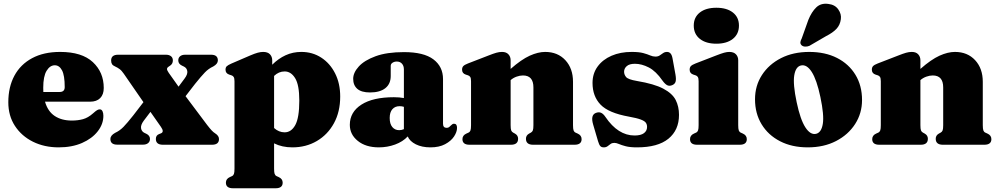

<svg xmlns="http://www.w3.org/2000/svg" viewBox="-20 -775 5347 1028"><path d="M535.5 -304Q535.5 -269 516.5 -249.8Q497.5 -230.5 462 -230.5H221Q236 -178.5 273 -154Q310 -129.5 364.5 -129.5Q397.5 -129.5 424.5 -137Q451.5 -144.5 477.5 -167.5Q492 -180.5 499.5 -185Q507 -189.5 514 -189.5Q524 -189.5 528.8 -179.5Q533.5 -169.5 533.5 -155Q533.5 -110.5 503.2 -71.8Q473 -33 419.2 -9.5Q365.5 14 294 14Q217.5 14 156.5 -16.2Q95.5 -46.5 60 -100.8Q24.5 -155 24.5 -227.5Q24.5 -309 57 -369.5Q89.5 -430 151.8 -463.5Q214 -497 302 -497Q418.5 -497 477 -442.5Q535.5 -388 535.5 -304ZM211.5 -305Q211.5 -293.5 212 -282.5H299Q326.5 -282.5 326.5 -308.5Q326.5 -371.5 312 -398.5Q297.5 -425.5 273.5 -425.5Q247.5 -425.5 229.5 -396Q211.5 -366.5 211.5 -305Z M883.5 -385 936 -311 968 -354Q985.5 -377 982.8 -394.2Q980 -411.5 964 -419L954.5 -423.5Q934.5 -433 934.5 -451.5Q934.5 -466 944.5 -474Q954.5 -482 971.5 -482H1110Q1146.5 -482 1146.5 -451.5Q1146.5 -433 1121.5 -419Q1096.5 -407.5 1076.8 -387Q1057 -366.5 1024.5 -326L973.5 -260L1089 -106Q1104.5 -86 1113.8 -76.2Q1123 -66.5 1132 -61Q1152.5 -48 1152.5 -30.5Q1152.5 0 1115 0H852.5Q814.5 0 814.5 -31Q814.5 -50.5 831.5 -57L841.5 -61Q861 -68.5 841.5 -96L785.5 -176L749.5 -128.5Q732.5 -105.5 735.2 -88.2Q738 -71 753.5 -63.5L763 -59Q783 -49.5 783 -31Q783 -17 773 -8.8Q763 -0.5 746 -0.5H607.5Q571 -0.5 571 -31Q571 -49.5 596 -63.5Q621 -75 641 -95.5Q661 -116 693 -156.5L748 -228L643 -380Q631.5 -397 620.2 -405.2Q609 -413.5 597.5 -418.5Q584.5 -424 579.8 -431.5Q575 -439 575 -451Q575 -482 612.5 -482H868.5Q885.5 -482 895.5 -474Q905.5 -466 905.5 -451.5Q905.5 -433.5 891.5 -424L882 -417.5Q874 -412 874.2 -405Q874.5 -398 883.5 -385Z M1437.5 -452V-428.5Q1470.5 -461.5 1509.2 -479.2Q1548 -497 1593.5 -497Q1653 -497 1700 -466.5Q1747 -436 1774.2 -382.2Q1801.5 -328.5 1801.5 -258Q1801.5 -176.5 1768 -115.2Q1734.5 -54 1676.5 -20Q1618.5 14 1545.5 14Q1490 14 1447.5 -7.5V128Q1447.5 148 1450.5 156.2Q1453.5 164.5 1461 168L1472 173Q1493.5 182.5 1493.5 203Q1493.5 233 1455.5 233H1227.5Q1189.5 233 1189.5 203Q1189.5 182.5 1211 173L1222 168Q1229.5 164.5 1232.5 156.2Q1235.5 148 1235.5 128V-340Q1235.5 -356 1231.2 -362.8Q1227 -369.5 1218.5 -372L1207.5 -375.5Q1187.5 -382 1187.5 -402Q1187.5 -414 1194 -420.2Q1200.5 -426.5 1218.5 -434.5L1319.5 -478Q1344 -488.5 1360 -492.8Q1376 -497 1389 -497Q1413.5 -497 1425.5 -484.2Q1437.5 -471.5 1437.5 -452ZM1504 -392.5Q1472.5 -392.5 1447.5 -368.5V-89.5Q1473 -66.5 1504 -66.5Q1539.5 -66.5 1561 -105.5Q1582.5 -144.5 1582.5 -236.5Q1582.5 -320.5 1560.2 -356.5Q1538 -392.5 1504 -392.5Z M1853 -106.5Q1853 -175 1915 -214.8Q1977 -254.5 2089 -254.5Q2119.5 -254.5 2142.5 -250V-403.5Q2142.5 -422.5 2132.2 -434Q2122 -445.5 2104.5 -445.5Q2091.5 -445.5 2081.8 -439.2Q2072 -433 2072 -422.5V-368Q2072 -326 2043.2 -303Q2014.5 -280 1961 -280Q1915.5 -280 1893.2 -299.2Q1871 -318.5 1871 -353Q1871 -386 1901 -419Q1931 -452 1991.2 -474Q2051.5 -496 2143 -496Q2249 -496 2300.5 -457.2Q2352 -418.5 2352 -351.5V-112.5Q2352 -90.5 2371.5 -90.5Q2380 -90.5 2385.2 -95Q2390.5 -99.5 2395 -104Q2398.5 -107.5 2402.2 -110Q2406 -112.5 2411 -112.5Q2427 -112.5 2427 -90.5Q2427 -68.5 2411 -44.2Q2395 -20 2363.2 -3Q2331.5 14 2284.5 14Q2239 14 2206.5 -2.2Q2174 -18.5 2163 -44.5Q2137 -16.5 2095.5 -1.2Q2054 14 2008.5 14Q1938.5 14 1895.8 -20.5Q1853 -55 1853 -106.5ZM2066.5 -143.5Q2066.5 -111.5 2080.5 -94.8Q2094.5 -78 2117.5 -78Q2130 -78 2142.5 -83.5V-203Q2132 -206.5 2119.5 -206.5Q2095 -206.5 2080.8 -190.2Q2066.5 -174 2066.5 -143.5Z M2714 -452V-406Q2771.5 -456.5 2816.2 -476.8Q2861 -497 2899 -497Q2966 -497 3007 -452.8Q3048 -408.5 3048 -337V-105Q3048 -85 3051 -76.8Q3054 -68.5 3061.5 -65L3072.5 -60Q3094 -50.5 3094 -30Q3094 0 3056 0H2834.5Q2796 0 2796 -32Q2796 -50 2812.5 -59.5L2822.5 -65Q2830 -69 2833 -77Q2836 -85 2836 -105V-307Q2836 -371 2780 -371Q2763.5 -371 2745.5 -364.5Q2727.5 -358 2714 -346V-105Q2714 -85 2717 -77Q2720 -69 2727.5 -65L2737.5 -59.5Q2754 -50 2754 -32Q2754 0 2715.5 0H2494Q2456 0 2456 -30Q2456 -50.5 2477.5 -60L2488.5 -65Q2496 -68.5 2499 -76.8Q2502 -85 2502 -105V-340Q2502 -356 2497.8 -362.8Q2493.5 -369.5 2485 -372L2474 -375.5Q2454 -382 2454 -402Q2454 -414 2460.5 -421Q2467 -428 2485 -435L2596 -478Q2621.5 -488 2637.2 -492.5Q2653 -497 2668 -497Q2690.5 -497 2702.2 -484.2Q2714 -471.5 2714 -452Z M3379.5 -433.5Q3350 -433.5 3335.8 -421Q3321.5 -408.5 3321.5 -391Q3321.5 -375.5 3332.2 -362.5Q3343 -349.5 3390 -341.5Q3483 -326 3531.5 -300.2Q3580 -274.5 3597.8 -239.5Q3615.5 -204.5 3615.5 -160Q3615.5 -78.5 3558.8 -32.2Q3502 14 3391 14Q3353 14 3330.2 8Q3307.5 2 3293.8 -4Q3280 -10 3269 -10Q3257 -10 3249 -4Q3241 2 3233 8Q3225 14 3212.5 14Q3200 14 3193.8 6.8Q3187.5 -0.5 3182 -19L3156 -107.5Q3140.5 -159 3170.5 -170.5Q3186.5 -176.5 3198.5 -171Q3210.5 -165.5 3221.5 -149Q3289 -49.5 3377.5 -49.5Q3411 -49.5 3427.8 -62Q3444.5 -74.5 3444.5 -95.5Q3444.5 -108.5 3437.8 -118Q3431 -127.5 3410.2 -135.2Q3389.5 -143 3347.5 -150.5Q3238.5 -170 3195.5 -214.8Q3152.5 -259.5 3152.5 -331Q3152.5 -381.5 3179.8 -418.8Q3207 -456 3254.2 -476.5Q3301.5 -497 3362 -497Q3401.5 -497 3424.2 -490.8Q3447 -484.5 3461.2 -478.2Q3475.5 -472 3489.5 -472Q3503 -472 3512.2 -478.2Q3521.5 -484.5 3530.5 -490.8Q3539.5 -497 3551.5 -497Q3562.5 -497 3570 -489Q3577.5 -481 3581 -461.5L3596.5 -376Q3601 -350.5 3597.2 -337.8Q3593.5 -325 3579 -319Q3563.5 -312.5 3551.5 -319.2Q3539.5 -326 3527 -343.5Q3492 -394 3453.8 -413.8Q3415.5 -433.5 3379.5 -433.5Z M3815.5 -541Q3759.5 -541 3727 -567Q3694.5 -593 3694.5 -638Q3694.5 -682.5 3727 -708Q3759.5 -733.5 3815.5 -733.5Q3871.5 -733.5 3904 -708Q3936.5 -682.5 3936.5 -638Q3936.5 -593 3904 -567Q3871.5 -541 3815.5 -541ZM3932.5 -452V-105Q3932.5 -85 3935.5 -76.8Q3938.5 -68.5 3946 -65L3957 -60Q3978.5 -50.5 3978.5 -30Q3978.5 0 3940.5 0H3712.5Q3674.5 0 3674.5 -30Q3674.5 -50.5 3696 -60L3707 -65Q3714.5 -68.5 3717.5 -76.8Q3720.5 -85 3720.5 -105V-340Q3720.5 -356 3716.2 -362.8Q3712 -369.5 3703.5 -372L3692.5 -375.5Q3672.5 -382 3672.5 -402Q3672.5 -414 3679 -421Q3685.5 -428 3703.5 -435L3814.5 -478Q3841.5 -488.5 3857 -492.8Q3872.5 -497 3884.5 -497Q3908.5 -497 3920.5 -484.2Q3932.5 -471.5 3932.5 -452Z M4313 -497Q4398 -497 4461.5 -464.8Q4525 -432.5 4560.2 -374.5Q4595.5 -316.5 4595.5 -239.5Q4595.5 -168.5 4558.5 -111Q4521.5 -53.5 4456.2 -19.8Q4391 14 4305 14Q4220 14 4156.5 -18.8Q4093 -51.5 4057.8 -109.5Q4022.5 -167.5 4022.5 -243.5Q4022.5 -316 4059.5 -373.2Q4096.5 -430.5 4161.8 -463.8Q4227 -497 4313 -497ZM4349.5 -58.5Q4378 -65.5 4385.5 -112Q4393 -158.5 4372.5 -255.5Q4353 -348 4326.2 -389.8Q4299.5 -431.5 4268.5 -424.5Q4240 -418 4232.5 -371.2Q4225 -324.5 4245.5 -227.5Q4265 -135 4292 -93.2Q4319 -51.5 4349.5 -58.5ZM4308 -668.5Q4325.5 -711.5 4350.5 -735.5Q4375.5 -759.5 4415 -754Q4450.5 -750 4468.2 -724.8Q4486 -699.5 4482 -672Q4478 -641.5 4458.8 -620.8Q4439.5 -600 4402 -581L4313.5 -529.5Q4302.5 -525 4290.8 -525.5Q4279 -526 4272 -532.5Q4264 -540.5 4265.5 -549.8Q4267 -559 4272.5 -569Z M4908 -452V-406Q4965.5 -456.5 5010.2 -476.8Q5055 -497 5093 -497Q5160 -497 5201 -452.8Q5242 -408.5 5242 -337V-105Q5242 -85 5245 -76.8Q5248 -68.5 5255.5 -65L5266.5 -60Q5288 -50.5 5288 -30Q5288 0 5250 0H5028.5Q4990 0 4990 -32Q4990 -50 5006.5 -59.5L5016.5 -65Q5024 -69 5027 -77Q5030 -85 5030 -105V-307Q5030 -371 4974 -371Q4957.5 -371 4939.5 -364.5Q4921.5 -358 4908 -346V-105Q4908 -85 4911 -77Q4914 -69 4921.5 -65L4931.5 -59.5Q4948 -50 4948 -32Q4948 0 4909.5 0H4688Q4650 0 4650 -30Q4650 -50.5 4671.5 -60L4682.5 -65Q4690 -68.5 4693 -76.8Q4696 -85 4696 -105V-340Q4696 -356 4691.8 -362.8Q4687.5 -369.5 4679 -372L4668 -375.5Q4648 -382 4648 -402Q4648 -414 4654.5 -421Q4661 -428 4679 -435L4790 -478Q4815.5 -488 4831.2 -492.5Q4847 -497 4862 -497Q4884.5 -497 4896.2 -484.2Q4908 -471.5 4908 -452Z"/></svg>

Font: Fraunces 9pt S000 Black
Style: Regular
Weight: 900
Version: Version 1.000; ttfautohint (v1.8.3)